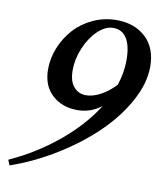

<svg xmlns="http://www.w3.org/2000/svg" viewBox="-79 -715 691 815"><g transform="rotate(10 266.5 -307.5)"><path d="M17.1 35.6 7.8 12.7Q119.1 -37.6 212.9 -114.7Q306.6 -191.9 362.8 -281.2Q316.4 -245.6 259.8 -245.6Q192.9 -245.6 150.1 -285.4Q107.4 -325.2 107.4 -395Q107.4 -442.9 126.2 -489Q145 -535.2 177.5 -571Q210 -606.9 257.6 -628.9Q305.2 -650.9 358.9 -650.9Q436 -650.9 484.4 -606Q532.7 -561 532.7 -479.5Q532.7 -409.2 490.5 -331.5Q448.2 -253.9 377.9 -185.3Q307.6 -116.7 213.1 -58.1Q118.7 0.5 17.1 35.6ZM210.9 -409.7Q210.9 -361.8 231.7 -337.9Q252.4 -314 284.2 -314Q314.5 -314 348.1 -332.3Q381.8 -350.6 410.6 -381.8Q428.7 -437 428.7 -489.3Q428.7 -552.2 408.4 -584Q388.2 -615.7 350.1 -615.7Q316.4 -615.7 283.7 -584.5Q251 -553.2 231 -505.1Q210.9 -457 210.9 -409.7Z"/></g></svg>

Font: Elstob 8pt SemiBold
Style: Italic
Weight: 600
Italic angle: -20°
Designer: Peter S. Baker
Version: Version 1.015